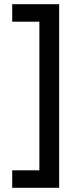

<svg xmlns="http://www.w3.org/2000/svg" viewBox="-20 -769 377 912"><path d="M38 123V40H167V-666H38V-749H261V123Z"/></svg>

Font: Cairo SemiBold
Style: Regular
Weight: 600
Designer: Mohamed Gaber, the designers of Titillium
Foundry: Kief Type Foundry
Version: Version 2.009; ttfautohint (v1.5.33-1714) -l 8 -r 50 -G 200 